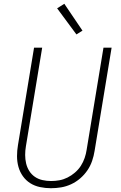

<svg xmlns="http://www.w3.org/2000/svg" viewBox="-20 -987 640 1015"><path d="M249 8Q220 8 191.5 2Q163 -4 140 -18.5Q117 -33 101 -55.5Q85 -78 77.5 -105Q70 -132 70 -161.5Q70 -191 75 -220L160 -735H203L117 -214Q113 -191 113 -168Q113 -145 118 -123.5Q123 -102 134.5 -83.5Q146 -65 164 -52.5Q182 -40 204.5 -35Q227 -30 250 -30Q272 -30 294 -34Q316 -38 337 -48.5Q358 -59 376.5 -75Q395 -91 407.5 -110.5Q420 -130 427.5 -152Q435 -174 438 -195L527 -735H570L480 -189Q476 -163 467 -136.5Q458 -110 442 -86.5Q426 -63 404 -44Q382 -25 356 -13Q330 -1 303 3.5Q276 8 249 8ZM384 -805 282 -943 320 -967 416 -825Z"/></svg>

Font: Iosevka Aile Extralight
Style: Italic
Weight: 200
Italic angle: -9°
Designer: Belleve Invis
Foundry: Belleve Invis
Version: Version 31.1.0; ttfautohint (v1.8.4)